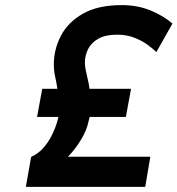

<svg xmlns="http://www.w3.org/2000/svg" viewBox="-20 -732 695 752"><path d="M81.2 0 102 -117.6Q128.8 -129.4 148.7 -151.5Q168.6 -173.6 182.1 -200.4Q195.7 -227.2 203.2 -252.6Q205.3 -259.3 206.5 -264.5Q207.7 -269.6 208.6 -274H125.2L145.4 -384.2H204.6Q204 -388.1 203.1 -395Q202.1 -401.9 200 -412Q196.8 -426.4 193.8 -443.2Q190.8 -460 190.8 -479.2Q190.8 -538.6 218.6 -591.9Q246.3 -645.1 305 -678.5Q363.7 -712 457 -712Q519.5 -712 570.5 -690.7Q621.6 -669.4 655.4 -639.6L592.4 -528Q580.9 -539.8 559.2 -555.8Q537.6 -571.9 507.1 -584Q476.7 -596.2 439.4 -596.2Q393.2 -596.2 365.4 -580.5Q337.5 -564.7 324.9 -539.6Q312.4 -514.5 312.4 -486.4Q312.4 -473.8 316 -456.4Q319.6 -439 323.4 -423Q325.5 -414.3 327.6 -403.6Q329.7 -392.9 330.6 -384.2H493.2L473 -274H331.2Q330.1 -269.3 328.5 -263.4Q326.9 -257.5 325.4 -250.8Q318.9 -220.9 297 -184.2Q275.1 -147.6 246 -118.2H568.8L548.8 0Z"/></svg>

Font: Overpass
Style: Italic
Weight: 400
Italic angle: -10°
Designer: Delve Withrington, Dave Bailey, Thomas Jockin
Foundry: Delve Fonts LLC
Version: Version 4.000